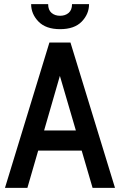

<svg xmlns="http://www.w3.org/2000/svg" viewBox="-20 -905 578 925"><path d="M426 0 373.5 -179.5H164L112 0H4L218 -700H319.5L534 0ZM192.5 -276.5H345.5L268.5 -539.5ZM269.5 -764.5Q201 -764.5 165.5 -801Q130 -837.5 130 -885H212Q212 -857 228.2 -843Q244.5 -829 269.5 -829Q294.5 -829 310.8 -843Q327 -857 327 -885H409Q409 -837.5 373.8 -801Q338.5 -764.5 269.5 -764.5Z"/></svg>

Font: Cabin Condensed Medium
Style: Regular
Weight: 500
Width: 3
Designer: Pablo Impallari
Foundry: Pablo Impallari. http://www.impallari.com Igino Marini. http://www.ikern.com
Version: Version 3.001; ttfautohint (v1.8.3)